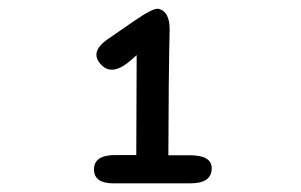

<svg xmlns="http://www.w3.org/2000/svg" viewBox="-20 -862 691 441"><path d="M369.6 -792Q367.2 -690.4 366.7 -505.4Q391.6 -505.4 416 -505.4Q466.3 -505.4 466.3 -475.6Q466.3 -440.9 417.5 -440.9H240.2Q196.3 -440.9 195.8 -472.7Q195.8 -505.9 244.6 -505.9Q268.6 -505.9 293 -505.9L293.9 -735.4L281.2 -724.1Q239.7 -687.5 214.4 -711.4Q183.1 -741.2 227.5 -772L286.1 -812.5Q332 -844.2 343.3 -841.8Q370.6 -835.9 369.6 -792Z"/></svg>

Font: Comic Relief LRS
Style: Regular
Weight: 400
Designer: Jeff Davis
Foundry: Loudifier
Version: Version 1.0